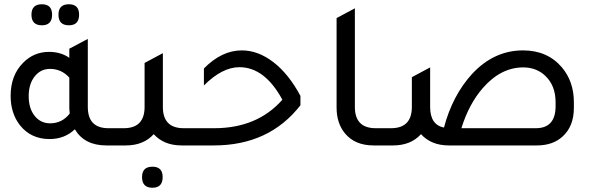

<svg xmlns="http://www.w3.org/2000/svg" viewBox="-20 -684 2789 903"><path d="M177 -565Q128 -565 128 -615Q128 -664 177 -664Q225 -664 225 -615Q225 -565 177 -565ZM304 -565Q255 -565 255 -615Q255 -664 304 -664Q352 -664 352 -615Q352 -565 304 -565ZM490 -81H556V0H480Q377 0 332 -76Q284 -30 213 -30Q125 -30 73 -96Q30 -152 30 -233Q30 -330 89 -389Q139 -440 211 -440Q266 -440 306 -412V-455L393 -501V-181Q393 -81 490 -81ZM306 -319Q269 -360 215 -360Q171 -360 143 -324.5Q115 -289 115 -232Q115 -174 143 -139Q171 -104 216 -104Q272 -104 308 -150Q306 -168 306 -178Z M844 -81H910V0H834Q751 0 703 -53Q655 0 572 0H496V-81H562Q660 -81 660 -181V-388L746 -434V-181Q746 -81 844 -81ZM697 100Q745 100 745 149Q745 199 697 199Q648 199 648 149Q648 100 697 100Z M850 0V-81H987Q1190 -81 1308 -215Q1225 -368 1106 -368Q1025 -368 939 -282V-362Q1023 -447 1117 -447Q1194 -447 1266 -391.5Q1338 -336 1393 -233V-189Q1246 0 986 0Z M1737 0Q1650 0 1603 -56Q1563 -104 1563 -178V-599L1649 -645V-181Q1649 -81 1747 -81H1813V0Z M2068 -84Q2108 -235 2200 -336Q2303 -447 2440 -447Q2554 -447 2622 -368Q2679 -301 2679 -203V-177Q2679 -90 2626 -42Q2580 0 2505 0H2091Q2008 0 1960 -53Q1912 0 1829 0H1753V-81H1819Q1917 -81 1917 -181V-321L2003 -367V-181Q2003 -97 2068 -84ZM2593 -185V-203Q2593 -281 2545 -327Q2503 -367 2441 -367Q2335 -367 2250 -269Q2185 -194 2150 -81H2500Q2593 -81 2593 -185Z"/></svg>

Font: Space Grotesk Medium
Style: Regular
Weight: 500
Designer: Florian Karsten
Foundry: Florian Karsten
Version: Version 2.000